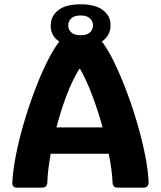

<svg xmlns="http://www.w3.org/2000/svg" viewBox="-20 -862 739 882"><path d="M350.6 -647.9Q282.7 -647.9 247.8 -674.1Q212.9 -700.2 212.9 -743.2Q212.9 -788.6 247.8 -815.4Q282.7 -842.3 350.6 -842.3Q417.5 -842.3 452.6 -815.7Q487.8 -789.1 487.8 -747.1Q487.8 -701.2 452.6 -674.6Q417.5 -647.9 350.6 -647.9ZM350.6 -700.2Q379.4 -700.2 393.3 -713.1Q407.2 -726.1 407.2 -745.6Q407.2 -763.7 393.3 -777.3Q379.4 -791 350.6 -791Q321.3 -791 307.4 -777.6Q293.5 -764.2 293.5 -745.6Q293.5 -726.1 307.4 -713.1Q321.3 -700.2 350.6 -700.2ZM455.1 -661.6Q481.9 -624 510 -564.7Q538.1 -505.4 564.5 -434.6Q590.8 -363.8 612.1 -289.8Q633.3 -215.8 647 -147.5Q660.6 -79.1 662.6 -25.9Q663.1 0 639.2 0H521Q498 0 497.1 -22.9Q495.1 -77.6 479.5 -155.8H212.9Q199.2 -79.6 197.3 -22.9Q196.3 0 172.4 0H56.6Q47.9 0 42 -5.1Q36.1 -10.3 36.6 -22.9Q39.1 -77.1 52.5 -146.2Q65.9 -215.3 87.4 -289.6Q108.9 -363.8 135.3 -434.8Q161.6 -505.9 189.9 -564.9Q218.3 -624 245.1 -661.6Q259.3 -681.6 275.1 -690.9Q291 -700.2 314.5 -700.2H384.8Q408.7 -700.2 424.8 -690.9Q440.9 -681.6 455.1 -661.6ZM344.7 -545.9Q312.5 -494.6 285.6 -423.3Q258.8 -352.1 239.3 -276.9H451.2Q430.7 -352.1 403.8 -423.3Q377 -494.6 347.7 -545.9Z"/></svg>

Font: ADLaM Display
Style: Regular
Weight: 400
Designer: Mark Jamra, Neil Patel, Concept: Andrew Footit
Foundry: Microsoft
Version: Version 2.000; ttfautohint (v1.8.4.7-5d5b);gftools[0.9.28]